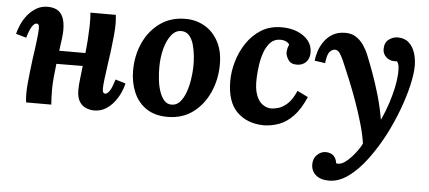

<svg xmlns="http://www.w3.org/2000/svg" viewBox="-52 -625 2256 1010"><g transform="rotate(5 1076.5 -120.0)"><path d="M452 11Q431 11 409.5 2.5Q388 -6 374 -28Q360 -50 360 -90Q360 -113 364 -146Q368 -179 372 -217L233 -216Q229 -182 225.5 -146Q222 -110 222 -77Q222 -55 223 -34Q224 -13 225 0H92Q90 -15 89.5 -26.5Q89 -38 89 -48Q89 -69 91.5 -98.5Q94 -128 98 -161.5Q102 -195 106 -228Q110 -255 113.5 -280.5Q117 -306 119.5 -327.5Q122 -349 123.5 -366Q125 -383 125 -392Q125 -406 122 -412Q119 -418 111 -418Q100 -418 88 -401Q76 -384 63 -339L8 -355Q13 -376 24.5 -403Q36 -430 55.5 -454.5Q75 -479 101.5 -495Q128 -511 162 -511Q190 -511 210.5 -500.5Q231 -490 242.5 -464.5Q254 -439 254 -395Q254 -379 250.5 -350Q247 -321 242 -286H380Q384 -320 386.5 -356Q389 -392 390 -428.5Q391 -465 388 -500H522Q524 -479 524.5 -470.5Q525 -462 525 -452Q525 -426 521.5 -388Q518 -350 512.5 -308Q507 -266 501 -225.5Q495 -185 491.5 -154Q488 -123 488 -108Q488 -92 492.5 -87Q497 -82 502 -82Q513 -82 525 -99Q537 -116 550 -161L604 -145Q600 -124 588 -97Q576 -70 557 -45.5Q538 -21 511.5 -5Q485 11 452 11Z M889 -511Q945 -511 990.5 -485Q1036 -459 1063 -409Q1090 -359 1090 -288Q1090 -209 1059.5 -140.5Q1029 -72 973 -30.5Q917 11 839 11Q772 11 727 -19.5Q682 -50 660 -102Q638 -154 638 -216Q638 -296 668.5 -363Q699 -430 755.5 -470.5Q812 -511 889 -511ZM874 -445Q844 -446 821.5 -418.5Q799 -391 786.5 -345Q774 -299 774 -244Q774 -214 777.5 -181Q781 -148 790.5 -119.5Q800 -91 815.5 -73Q831 -55 855 -55Q881 -55 899 -75Q917 -95 928.5 -126.5Q940 -158 945.5 -193Q951 -228 952 -259Q953 -286 950 -318Q947 -350 939 -379Q931 -408 915 -426.5Q899 -445 874 -445Z M1398 -511Q1444 -511 1480.5 -496Q1517 -481 1538.5 -454.5Q1560 -428 1560 -391Q1560 -361 1542.5 -342Q1525 -323 1496 -322Q1462 -321 1448 -342.5Q1434 -364 1434 -381Q1434 -390 1436.5 -401.5Q1439 -413 1444 -423Q1440 -432 1427 -438.5Q1414 -445 1396 -445Q1364 -445 1343.5 -423.5Q1323 -402 1311.5 -369Q1300 -336 1295 -299.5Q1290 -263 1289 -233Q1287 -179 1299 -146Q1311 -113 1331 -98Q1351 -83 1372 -81Q1391 -80 1415 -86.5Q1439 -93 1464 -115.5Q1489 -138 1509 -185L1566 -157Q1538 -92 1503 -55.5Q1468 -19 1429 -4.5Q1390 10 1348 11Q1260 10 1206 -43Q1152 -96 1152 -207Q1152 -255 1167 -308Q1182 -361 1212.5 -407Q1243 -453 1289 -482Q1335 -511 1398 -511Z M1715 271Q1669 271 1644.5 249Q1620 227 1620 193Q1620 161 1640.5 142Q1661 123 1684 123Q1737 123 1745 177Q1747 178 1750 178Q1753 178 1755 178Q1772 178 1790.5 165Q1809 152 1826 133Q1843 114 1856.5 94.5Q1870 75 1876 61Q1869 13 1853 -42.5Q1837 -98 1816.5 -155.5Q1796 -213 1774 -266.5Q1752 -320 1733 -364Q1726 -380 1714.5 -399Q1703 -418 1686 -418Q1673 -418 1659.5 -404Q1646 -390 1641 -343L1585 -351Q1587 -373 1595.5 -400Q1604 -427 1621.5 -452.5Q1639 -478 1666.5 -494.5Q1694 -511 1734 -511Q1767 -511 1790.5 -495.5Q1814 -480 1830.5 -456Q1847 -432 1857 -407Q1871 -373 1891 -319Q1911 -265 1929.5 -201.5Q1948 -138 1959 -73H1960Q1981 -119 1995 -162Q2009 -205 2017.5 -244Q2026 -283 2028 -316Q2029 -327 2028 -350.5Q2027 -374 2016 -386Q2012 -385 2009 -385Q2006 -385 2002 -385Q1977 -385 1959 -402Q1941 -419 1941 -443Q1941 -478 1963 -494.5Q1985 -511 2010 -511Q2047 -511 2069.5 -490Q2092 -469 2102 -437Q2112 -405 2112 -371Q2112 -328 2098 -267Q2084 -206 2058.5 -137.5Q2033 -69 1999 -2Q1961 71 1915 133.5Q1869 196 1818 233.5Q1767 271 1715 271Z"/></g></svg>

Font: Lora Italic
Style: Italic
Weight: 400
Italic angle: -3°
Designer: Olga Karpushina, Alexei Vanyashin (Cyrillic)
Foundry: Cyreal
Version: Version 2.210; ttfautohint (v1.8.1.43-b0c9)